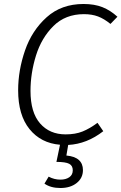

<svg xmlns="http://www.w3.org/2000/svg" viewBox="-20 -716 609 963"><path d="M133 -260Q133 -152 181 -97Q229 -42 309 -42Q358 -42 394 -56.5Q430 -71 469 -100L498 -58Q416 6 322 11L313 64Q355 68 375.5 86.5Q396 105 396 137Q396 177 364.5 202Q333 227 283 227Q234 227 203 205L224 170Q252 185 283 185Q310 185 327.5 173Q345 161 345 138Q345 115 327 105.5Q309 96 263 96L281 10Q185 2 128 -68.5Q71 -139 71 -263Q71 -363 105.5 -463Q140 -563 214 -629.5Q288 -696 399 -696Q454 -696 494 -680Q534 -664 569 -632L534 -596Q502 -622 471.5 -633.5Q441 -645 401 -645Q308 -645 248 -585.5Q188 -526 160.5 -437.5Q133 -349 133 -260Z"/></svg>

Font: Fira Sans Light
Style: Italic
Weight: 300
Italic angle: -8°
Designer: bBox Type GmbH & Carrois Corporate GbR & Edenspiekermann AG
Foundry: bBox Type GmbH & Carrois Corporate GbR & Edenspiekermann AG
Version: Version 4.301